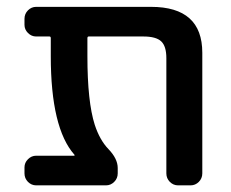

<svg xmlns="http://www.w3.org/2000/svg" viewBox="-20 -565 677 563"><path d="M240.2 -458Q236.3 -458 236.3 -453.1V-400.4Q236.3 -266.6 257.8 -199.2Q272.5 -154.3 297.9 -127.9Q325.2 -99.6 325.2 -72.3V-56.6Q325.2 -42 314.9 -31.7Q304.7 -21.5 291 -21.5H85.9Q72.3 -21.5 62 -31.7Q51.8 -42 51.8 -56.6V-74.2Q51.8 -87.9 62 -98.1Q72.3 -108.4 85.9 -108.4H197.3Q198.2 -108.4 198.7 -109.4Q199.2 -110.4 198.2 -111.3Q128.9 -189.5 128.9 -400.4V-453.1Q128.9 -458 125 -458H85.9Q72.3 -458 62 -468.3Q51.8 -478.5 51.8 -492.2V-509.8Q51.8 -524.4 62 -534.7Q72.3 -544.9 85.9 -544.9H422.9Q573.2 -544.9 573.2 -410.2V-56.6Q573.2 -42 563 -31.7Q552.7 -21.5 539.1 -21.5H502Q488.3 -21.5 478 -31.7Q467.8 -42 467.8 -56.6V-394.5Q467.8 -429.7 452.6 -443.8Q437.5 -458 400.4 -458Z"/></svg>

Font: Gen Jyuu GothicL Medium
Style: Regular
Weight: 500
Designer: [Source Han Sans]
Ryoko NISHIZUKA  (kana & ideographs); Paul D. Hunt (Latin, Greek & Cyrillic); Wenlong ZHANG  (bopomofo
Version: Version 1.002.20150607